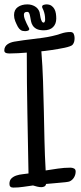

<svg xmlns="http://www.w3.org/2000/svg" viewBox="-23 -852 368 875"><path d="M321.8 -70.3Q321.8 -56.2 314.5 -43.7Q307.1 -31.2 294.4 -25.4Q290.5 -23.4 275.4 -21.7Q260.3 -20 242.7 -18.6Q225.1 -17.1 209.2 -15.6Q193.4 -14.2 187 -13.7Q185.5 -5.4 179.2 -2.2Q172.9 1 165.5 1Q157.2 1 146.5 -1.5Q135.7 -3.9 127.4 -6.8Q105.5 -3.9 83 -0.5Q60.5 2.9 37.6 2.9Q20 2.9 20 -13.7Q20 -30.3 29.3 -39.1Q38.6 -47.9 51.8 -52.2Q64.9 -56.6 80.1 -58.1Q95.2 -59.6 106.9 -61.5Q104.5 -200.2 101.8 -336.9Q99.1 -473.6 99.1 -612.3Q79.1 -610.8 60.1 -609.6Q41 -608.4 22 -608.4Q18.1 -608.4 13.7 -608.6Q9.3 -608.9 5.6 -610.1Q2 -611.3 -0.7 -614Q-3.4 -616.7 -3.4 -622.1Q-3.4 -631.3 0.5 -638.4Q4.4 -645.5 11 -650.1Q17.6 -654.8 25.4 -657.7Q33.2 -660.6 41.5 -662.1Q62.5 -666 84.2 -668.7Q106 -671.4 127.7 -674.1Q149.4 -676.8 171.1 -679.7Q192.9 -682.6 214.4 -687.5Q234.9 -691.9 255.4 -699Q275.9 -706.1 297.4 -706.1Q309.1 -706.1 313 -697.5Q316.9 -689 316.9 -678.7Q316.9 -670.4 315.2 -662.8Q313.5 -655.3 308.1 -648.4Q305.2 -644.5 295.2 -640.9Q285.2 -637.2 271.2 -634.3Q257.3 -631.3 241.5 -628.7Q225.6 -626 210.7 -623.8Q195.8 -621.6 183.6 -620.1Q171.4 -618.7 165.5 -618.2Q170.9 -550.3 173.1 -482.4Q175.3 -414.6 176.8 -346.7Q178.2 -278.8 179.7 -210.9Q181.2 -143.1 185.1 -75.2Q212.9 -79.6 241.2 -83.7Q269.5 -87.9 298.3 -87.9Q306.6 -87.9 314.2 -84.2Q321.8 -80.6 321.8 -70.3ZM233.4 -767.6Q233.4 -743.2 218.8 -728.5Q204.1 -713.9 176.8 -713.9Q155.8 -713.9 144 -720Q132.3 -726.1 126.2 -735.6Q120.1 -745.1 118.2 -755.9Q116.2 -766.6 114.5 -776.1Q112.8 -785.6 110.1 -791.7Q107.4 -797.9 100.6 -797.9Q85.9 -797.9 85.9 -785.2Q85.9 -775.4 89.8 -765.1Q93.8 -754.9 98.1 -745.6Q102.5 -736.3 106.4 -729.2Q110.4 -722.2 110.4 -719.7Q110.4 -713.9 103.3 -711.9Q96.2 -710 91.8 -710Q79.1 -710 71.8 -714.8Q64.5 -719.7 58.6 -729.5Q51.8 -742.2 46.4 -755.6Q41 -769 41 -783.2Q41 -807.6 58.3 -819.8Q75.7 -832 101.6 -832Q120.6 -832 136 -823Q151.4 -814 157.2 -796.9Q158.2 -793.5 159.2 -785.6Q160.2 -777.8 162.1 -769.8Q164.1 -761.7 167.2 -755.4Q170.4 -749 175.8 -749Q178.2 -749 179.7 -751.2Q181.2 -753.4 181.9 -756.1Q182.6 -758.8 182.6 -761.2Q182.6 -763.7 182.6 -764.6Q182.6 -774.9 180.7 -785.4Q178.7 -795.9 174.8 -805.7Q173.3 -810.1 171.1 -813.7Q168.9 -817.4 168.9 -821.3Q168.9 -827.6 176 -829.8Q183.1 -832 188.5 -832Q202.1 -832 210.9 -826.2Q219.7 -820.3 224.9 -811Q230 -801.8 231.7 -790.3Q233.4 -778.8 233.4 -767.6Z"/></svg>

Font: Just Another Hand
Style: Regular
Weight: 400
Designer: Astigmatic (AOETI)
Foundry: Astigmatic (AOETI)
Version: Version 1.001